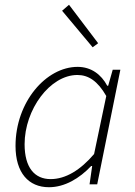

<svg xmlns="http://www.w3.org/2000/svg" viewBox="-20 -772 567 804"><path d="M185 12C251 12 313 -25 362 -77H366L355 0H387L484 -480H452L433 -413H429C404 -460 362 -492 305 -492C173 -492 45 -345 45 -161C45 -48 100 12 185 12ZM192 -22C125 -22 83 -70 83 -168C83 -313 189 -458 304 -458C350 -458 389 -433 425 -370L374 -127C317 -60 255 -22 192 -22ZM368 -574 391 -591 269 -752 240 -727Z"/></svg>

Font: Source Sans Pro Light
Style: Italic
Weight: 300
Italic angle: -11°
Designer: Paul D. Hunt
Foundry: Adobe Systems Incorporated
Version: Version 3.006;hotconv 1.0.111;makeotfexe 2.5.65597